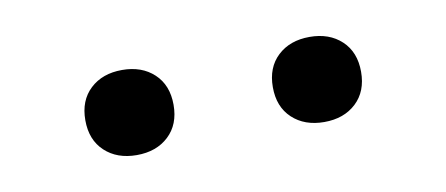

<svg xmlns="http://www.w3.org/2000/svg" viewBox="-29 -975 557 240"><g transform="rotate(-10 250.0 -855.0)"><path d="M131 -801Q106 -801 90.5 -815.5Q75 -830 75 -855Q75 -880 90.5 -894.5Q106 -909 131 -909Q156 -909 171.5 -894.5Q187 -880 187 -855Q187 -830 171.5 -815.5Q156 -801 131 -801ZM369 -801Q344 -801 328.5 -815.5Q313 -830 313 -855Q313 -880 328.5 -894.5Q344 -909 369 -909Q394 -909 409.5 -894.5Q425 -880 425 -855Q425 -830 409.5 -815.5Q394 -801 369 -801Z"/></g></svg>

Font: M PLUS 1 Code Light
Style: Regular
Weight: 300
Designer: Coji Morishita
Foundry: UNDERFOREST DESIGN
Version: Version 1.002